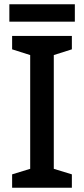

<svg xmlns="http://www.w3.org/2000/svg" viewBox="-20 -883 396 903"><path d="M318 0H37V-63L122 -89V-624L37 -651V-714H318V-651L233 -624V-89L318 -63ZM332 -863V-781H24V-863Z"/></svg>

Font: Noto Sans Thaana Medium
Style: Regular
Weight: 500
Designer: David Williams
Foundry: Google Inc.
Version: Version 3.001; ttfautohint (v1.8.4.7-5d5b)